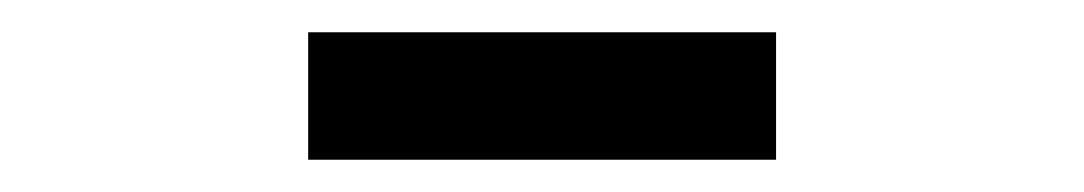

<svg xmlns="http://www.w3.org/2000/svg" viewBox="-20 -308 672 119"><path d="M171 -209V-288H461V-209Z"/></svg>

Font: Atkinson Hyperlegible Mono ExtraLight
Style: Regular
Weight: 400
Monospace: yes
Version: Version 2.001